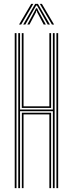

<svg xmlns="http://www.w3.org/2000/svg" viewBox="-20 -971 376 991"><path d="M74.2 0V-800H83.5V-405.5H253V-800H262V0H253V-397.2H83.5V0ZM56 0V-800H65.2V0ZM271.2 0V-800H280.2V0ZM92.5 -413.8V-800H101.5V-422.2H234.8V-800H243.8V-413.8ZM92.8 0V-389H243.8V0H234.8V-380.5H101.5V0ZM78.2 -844.2 141.2 -951H152L89.2 -844.2ZM99.8 -844.2 161.5 -951H175.8L237.8 -844.2H226.5L178.8 -928.8L170.8 -942.5H166.8L158.8 -928.8L110.8 -844.2ZM248.2 -844.2 185.5 -951H196.2L259.2 -844.2ZM121 -844.2 159.2 -914.5 166 -928.5H171.5L178 -914.5L216.8 -844.2H205.5L172 -907.5L170 -915.5H167.5L165.5 -907.5L132 -844.2Z"/></svg>

Font: Big Shoulders Inline Display Light
Style: Regular
Weight: 300
Designer: Patric King
Foundry: XO Type Co
Version: Version 1.000